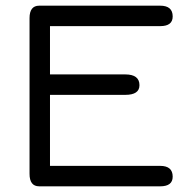

<svg xmlns="http://www.w3.org/2000/svg" viewBox="-20 -656 676 676"><path d="M421 -322H156V-72H544Q588 -72 588 -34Q588 0 544 0H118Q84 0 84 -44V-592Q84 -636 118 -636H544Q588 -636 588 -598Q588 -564 544 -564H156V-394H421Q471 -394 471 -356Q471 -322 421 -322Z"/></svg>

Font: Jura SemiBold
Style: Regular
Weight: 600
Designer: Daniel Johnson, Alexei Vanyashin
Foundry: Daniel Johnson
Version: Version 5.103